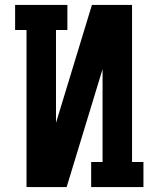

<svg xmlns="http://www.w3.org/2000/svg" viewBox="-20 -755 640 775"><path d="M87 0V-634H41V-735H252V-634H206V-259L351 -735H513V-101H559V0H348V-101H394V-476L249 0Z"/></svg>

Font: Iosevka Plex Etoile
Style: Bold
Weight: 700
Designer: Belleve Invis
Foundry: Belleve Invis
Version: Version 25.1.1; ttfautohint (v1.8.4)